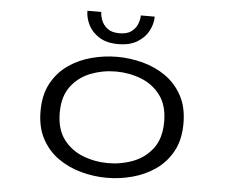

<svg xmlns="http://www.w3.org/2000/svg" viewBox="-51 -756 977 827"><g transform="rotate(5 437.5 -343.0)"><path d="M439.5 11Q383.5 11 328.8 -3.8Q274 -18.5 229.2 -49.8Q184.5 -81 157.5 -130.8Q130.5 -180.5 130.5 -251Q130.5 -321.5 157.5 -371Q184.5 -420.5 229.2 -451.8Q274 -483 329 -497.5Q384 -512 439.5 -512Q495.5 -512 550.2 -497.5Q605 -483 649.8 -451.8Q694.5 -420.5 721.5 -370.8Q748.5 -321 748.5 -251Q748.5 -180.5 721.5 -130.8Q694.5 -81 649.8 -49.8Q605 -18.5 550.2 -3.8Q495.5 11 439.5 11ZM439.5 -52.5Q497 -52.5 548.5 -72.5Q600 -92.5 632.5 -136.2Q665 -180 665 -251Q665 -321.5 632.5 -365Q600 -408.5 548.5 -428.5Q497 -448.5 439.5 -448.5Q382.5 -448.5 330.8 -428.5Q279 -408.5 246.2 -365Q213.5 -321.5 213.5 -251Q213.5 -180 246.2 -136.2Q279 -92.5 330.8 -72.5Q382.5 -52.5 439.5 -52.5ZM438.5 -567Q388.5 -567 356.5 -587Q324.5 -607 309.2 -637.2Q294 -667.5 294 -698.5H354Q354 -682.5 361.5 -662.8Q369 -643 387.5 -628.5Q406 -614 439.5 -614Q473.5 -614 492 -628.5Q510.5 -643 517.8 -662.8Q525 -682.5 525 -698.5H585Q585 -667.5 569.2 -637.2Q553.5 -607 521 -587Q488.5 -567 438.5 -567Z"/></g></svg>

Font: Trispace SemiExpanded Light
Style: Regular
Weight: 300
Width: 6
Designer: Tyler Finck
Foundry: Etcetera Type Company
Version: Version 1.210; ttfautohint (v1.8.3)